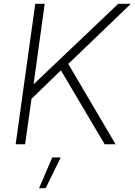

<svg xmlns="http://www.w3.org/2000/svg" viewBox="-20 -765 714 1018"><path d="M63 0 167 -745H217L158 -318L607 -745H674L342 -426L593 0H535L303 -392L147 -241L113 0ZM187 233 257 70H302L222 233Z"/></svg>

Font: Plus Jakarta Sans ExtraLight
Style: Italic
Weight: 200
Italic angle: -8°
Designer: Gumpita Rahayu
Foundry: Tokotype
Version: Version 2.071; ttfautohint (v1.8.4.7-5d5b);gftools[0.9.29]